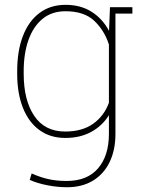

<svg xmlns="http://www.w3.org/2000/svg" viewBox="-20 -558 604 791"><path d="M255.9 213.4Q217.3 213.4 175.5 205.3Q133.8 197.3 102.5 183.1L110.4 156.7Q146 172.4 179.2 179.9Q212.4 187.5 254.9 187.5Q339.4 187.5 384 135.5Q428.7 83.5 428.7 -6.8V-83.5Q402.3 -40.5 356.7 -15.1Q311 10.3 249 10.3Q187 10.3 142.6 -22Q98.1 -54.2 74.5 -113.8Q50.8 -173.3 50.8 -254.4V-264.6Q50.8 -348.6 74.5 -409.9Q98.1 -471.2 142.8 -504.6Q187.5 -538.1 250 -538.1Q312.5 -538.1 357.7 -509.3Q402.8 -480.5 429.2 -430.7L433.1 -528.3H455.6V-6.8Q455.6 60.5 431.4 110.1Q407.2 159.7 362.5 186.5Q317.9 213.4 255.9 213.4ZM248.5 -16.1Q318.8 -16.1 364 -48.3Q409.2 -80.6 428.7 -134.8V-374.5Q410.2 -432.6 368.4 -472.2Q326.7 -511.7 249.5 -511.7Q193.8 -511.7 155.5 -480.5Q117.2 -449.2 97.4 -393.6Q77.6 -337.9 77.6 -264.6V-254.4Q77.6 -145 121.1 -80.6Q164.6 -16.1 248.5 -16.1ZM445.8 -502 442.4 -528.3H525.4V-502Z"/></svg>

Font: Roboto Slab LO Thin
Style: Regular
Weight: 250
Designer: Google
Version: Version 2.00;September 28, 2018;FontCreator 11.5.0.2427 64-b